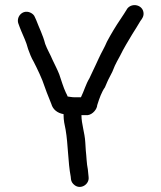

<svg xmlns="http://www.w3.org/2000/svg" viewBox="-20 -695 632 752"><path d="M360 -278C360 -281 361 -284 362 -287C369 -309 378 -335 391 -353L400 -374C405 -386 414 -401 420 -414L430 -438L438 -454C442 -461 446 -468 450 -476C465 -507 482 -534 498 -561C509 -579 520 -595 530 -613C537 -622 544 -632 542 -646C538 -676 498 -685 479 -662C470 -647 462 -635 452 -620C433 -592 415 -562 399 -532C389 -508 378 -491 367 -467L355 -441C352 -434 349 -428 346 -422C339 -408 336 -400 330 -388C316 -365 309 -338 297 -314H272C262 -314 254 -316 245 -317C243 -322 241 -327 238 -332C228 -353 220 -381 212 -404C205 -422 194 -443 186 -460C177 -482 165 -501 157 -523C148 -558 134 -584 122 -616L117 -627C114 -636 107 -642 98 -646C67 -659 41 -627 53 -600L57 -589C66 -565 76 -546 84 -523L90 -503C96 -486 103 -468 112 -453L123 -431C130 -417 140 -395 146 -380C157 -348 169 -317 181 -288C187 -266 205 -252 229 -248V-244C229 -223 233 -206 237 -187C247 -129 246 -60 257 -3L258 7C259 16 264 24 272 30C296 49 331 27 327 -2L324 -32C319 -55 319 -81 316 -106L314 -138C312 -175 299 -209 299 -244H315C336 -241 356 -261 360 -278Z"/></svg>

Font: Electronic
Style: Bd
Weight: 700
Version: Version 1.011